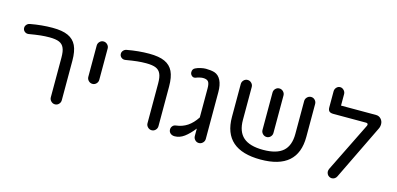

<svg xmlns="http://www.w3.org/2000/svg" viewBox="-66 -1123 3170 1534"><g transform="rotate(15 1518.5 -356.0)"><path d="M382.8 -41V-368.2Q382.8 -422.9 370.1 -449.2Q358.4 -476.6 330.1 -488.8Q301.8 -501 249 -501Q212.9 -501 175.8 -497.1Q138.7 -493.2 81.1 -483.4Q61.5 -480.5 47.4 -492.2Q33.2 -503.9 33.2 -522.5Q33.2 -537.1 43.5 -548.8Q53.7 -560.5 69.3 -563.5Q165 -581.1 252.9 -581.1Q335 -581.1 381.8 -559.6Q429.7 -538.1 451.7 -492.2Q473.6 -446.3 473.6 -368.2V-41Q473.6 -22.5 460.4 -8.8Q447.3 4.9 428.7 4.9Q410.2 4.9 396.5 -8.8Q382.8 -22.5 382.8 -41Z M629.9 -276.4V-535.2Q629.9 -553.7 643.1 -567.4Q656.2 -581.1 674.8 -581.1Q693.4 -581.1 707 -567.4Q720.7 -553.7 720.7 -535.2V-276.4Q720.7 -257.8 707.5 -244.1Q694.3 -230.5 675.8 -230.5Q657.2 -230.5 643.6 -244.1Q629.9 -257.8 629.9 -276.4Z M1182.6 -41V-368.2Q1182.6 -422.9 1169.9 -449.2Q1158.2 -476.6 1129.9 -488.8Q1101.6 -501 1048.8 -501Q1012.7 -501 975.6 -497.1Q938.5 -493.2 880.9 -483.4Q861.3 -480.5 847.2 -492.2Q833 -503.9 833 -522.5Q833 -537.1 843.3 -548.8Q853.5 -560.5 869.1 -563.5Q964.8 -581.1 1052.7 -581.1Q1134.8 -581.1 1181.6 -559.6Q1229.5 -538.1 1251.5 -492.2Q1273.4 -446.3 1273.4 -368.2V-41Q1273.4 -22.5 1260.3 -8.8Q1247.1 4.9 1228.5 4.9Q1210 4.9 1196.3 -8.8Q1182.6 -22.5 1182.6 -41Z M1592.8 -573.2Q1627.9 -561.5 1646.5 -523.9Q1665 -486.3 1665 -426.8V-40Q1665 -21.5 1651.4 -7.8Q1637.7 5.9 1619.1 5.9Q1600.6 5.9 1587.4 -7.8Q1574.2 -21.5 1574.2 -40V-101.6Q1535.2 -51.8 1497.6 -23.9Q1460 3.9 1418.9 3.9Q1396.5 3.9 1382.8 -8.3Q1369.1 -20.5 1369.1 -40Q1369.1 -55.7 1379.4 -67.9Q1389.6 -80.1 1407.2 -82Q1459 -87.9 1500 -115.2Q1541 -142.6 1574.2 -193.4V-433.6Q1574.2 -475.6 1561.5 -490.2Q1548.8 -504.9 1517.6 -504.9Q1506.8 -504.9 1489.7 -501Q1472.7 -497.1 1459 -491.2Q1451.2 -489.3 1448.2 -489.3Q1435.5 -489.3 1425.3 -500Q1415 -510.7 1415 -526.4Q1415 -552.7 1437.5 -562.5Q1453.1 -570.3 1477.5 -576.2Q1502 -582 1521.5 -582Q1562.5 -582 1592.8 -573.2Z M2436.5 -536.1V-263.7Q2436.5 5.9 2128.9 5.9Q1821.3 5.9 1821.3 -263.7V-536.1Q1821.3 -554.7 1834.5 -568.4Q1847.7 -582 1866.2 -582Q1884.8 -582 1898.4 -568.4Q1912.1 -554.7 1912.1 -536.1V-263.7Q1912.1 -167 1964.8 -120.6Q2017.6 -74.2 2128.9 -74.2Q2240.2 -74.2 2293 -120.6Q2345.7 -167 2345.7 -263.7V-536.1Q2345.7 -554.7 2359.4 -568.4Q2373 -582 2391.6 -582Q2410.2 -582 2423.3 -568.4Q2436.5 -554.7 2436.5 -536.1ZM2084 -226.6V-536.1Q2084 -554.7 2097.2 -568.4Q2110.4 -582 2128.9 -582Q2147.5 -582 2161.1 -568.4Q2174.8 -554.7 2174.8 -536.1V-226.6Q2174.8 -208 2161.6 -194.3Q2148.4 -180.7 2129.9 -180.7Q2111.3 -180.7 2097.7 -194.3Q2084 -208 2084 -226.6Z M2673.8 -42Q2673.8 -50.8 2678.7 -63.5L2880.9 -473.6Q2883.8 -479.5 2883.8 -484.4Q2883.8 -497.1 2867.2 -497.1H2597.7Q2574.2 -497.1 2563.5 -506.8Q2552.7 -516.6 2552.7 -540V-671.9Q2552.7 -690.4 2565.4 -704.1Q2578.1 -717.8 2595.7 -717.8Q2612.3 -717.8 2626 -704.1Q2639.6 -690.4 2639.6 -671.9V-577.1H2929.7Q2954.1 -577.1 2970.7 -559.1Q2987.3 -541 2987.3 -515.6Q2987.3 -494.1 2977.5 -475.6L2757.8 -22.5Q2752 -10.7 2741.2 -3.9Q2730.5 2.9 2717.8 2.9Q2708 2.9 2698.2 -2Q2686.5 -7.8 2680.2 -19Q2673.8 -30.3 2673.8 -42Z"/></g></svg>

Font: KTXP_ComRound
Style: Medium
Weight: 500
Version: Version 1.01;May 16, 2022;FontCreator 13.0.0.2683 64-bit